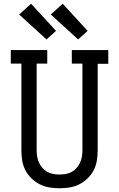

<svg xmlns="http://www.w3.org/2000/svg" viewBox="-20 -1004 640 1032"><path d="M300 8Q273 8 245.5 3.5Q218 -1 193.5 -13.5Q169 -26 149 -45.5Q129 -65 116.5 -89Q104 -113 99.5 -140.5Q95 -168 95 -195V-662H38V-735H234V-662H177V-195Q177 -178 180 -161Q183 -144 190 -129Q197 -114 208.5 -101Q220 -88 234.5 -80Q249 -72 266 -69Q283 -66 300 -66Q317 -66 334 -69Q351 -72 365.5 -80Q380 -88 391.5 -101Q403 -114 410 -129Q417 -144 420 -161Q423 -178 423 -195V-662H366V-735H562V-661H505V-195Q505 -168 500.5 -140.5Q496 -113 483.5 -89Q471 -65 451 -45.5Q431 -26 406.5 -13.5Q382 -1 354.5 3.5Q327 8 300 8ZM400 -792 253 -926 317 -984 451 -838ZM230 -792 83 -926 147 -984 281 -838Z"/></svg>

Font: Iosevka Curly Slab Extended
Style: Regular
Weight: 400
Width: 7
Monospace: yes
Designer: Belleve Invis
Foundry: Belleve Invis
Version: Version 11.1.0; ttfautohint (v1.8.3)